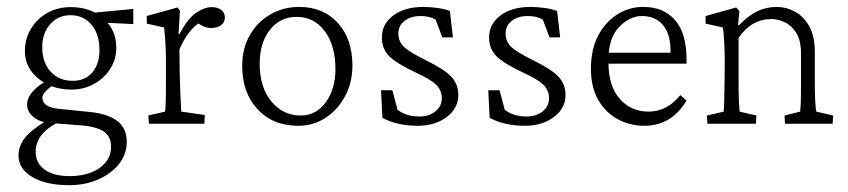

<svg xmlns="http://www.w3.org/2000/svg" viewBox="-20 -359 2460 557"><path d="M180.2 178.2Q113.8 178.2 73.7 154.5Q33.7 130.9 33.7 92.3Q33.7 64.9 51.5 41.7Q69.3 18.6 115.7 -9.3L143.1 -1.5Q83.5 31.2 83.5 81.1Q83.5 114.7 109.9 133.3Q136.2 151.9 181.6 151.9Q235.8 151.9 269 128.2Q302.2 104.5 302.2 66.4Q302.2 37.1 280.8 22.5Q259.3 7.8 211.4 4.4L134.8 -1.5L120.6 -3.9Q96.7 -3.9 77.6 -19.3Q58.6 -34.7 58.6 -55.2Q58.6 -96.2 127.4 -131.3L136.7 -114.3Q103 -90.8 103 -75.7Q103 -48.8 147.9 -43.5L240.2 -34.2Q291.5 -29.3 319.6 -8.5Q347.7 12.2 347.7 53.2Q347.7 88.4 325.2 116.7Q302.7 145 264.9 161.6Q227.1 178.2 180.2 178.2ZM188 -99.1Q129.9 -99.1 91.1 -131.1Q52.2 -163.1 52.2 -210.4Q52.2 -246.6 69.8 -275.6Q87.4 -304.7 117.4 -321.5Q147.5 -338.4 185.5 -338.4Q242.7 -338.4 280 -305.4Q317.4 -272.5 317.4 -220.7Q317.4 -187 299.8 -159.4Q282.2 -131.8 252.7 -115.5Q223.1 -99.1 188 -99.1ZM190.9 -124.5Q227.1 -124.5 247.8 -148.9Q268.6 -173.3 268.6 -213.9Q268.6 -259.8 245.4 -287.4Q222.2 -314.9 184.6 -314.9Q148.4 -314.9 125.5 -288.8Q102.5 -262.7 102.5 -221.7Q102.5 -178.2 126.7 -151.4Q150.9 -124.5 190.9 -124.5ZM366.7 -289.1 278.8 -293.5 247.6 -321.8 366.7 -333Z M412.1 0 410.2 -23.9 459 -35.2Q460 -41.5 460.7 -61.3Q461.4 -81.1 461.4 -121.1V-184.1Q461.4 -211.4 459.5 -240Q457.5 -268.6 456.1 -279.3L405.8 -290.5V-312.5L495.1 -337.4L502 -328.1L498 -260.7L500.5 -259.8Q524.9 -306.2 549.6 -322.3Q574.2 -338.4 593.8 -338.4Q610.8 -338.4 621.6 -330.6Q632.3 -322.8 632.3 -308.6Q632.3 -293.5 621.1 -285.6Q609.9 -277.8 592.3 -277.8Q580.1 -277.8 567.9 -283.7Q555.7 -289.6 547.4 -298.3L557.1 -292Q542 -282.2 527.6 -263.4Q513.2 -244.6 500.5 -215.8L501.5 -137.7Q502 -114.3 503.4 -83Q504.9 -51.8 505.9 -35.2L574.2 -25.4L572.8 0Z M845.7 5.9Q771 5.9 726.8 -42.5Q682.6 -90.8 682.6 -167.5Q682.6 -218.3 704.6 -256.8Q726.6 -295.4 764.2 -317.1Q801.8 -338.9 848.1 -338.9Q918 -338.9 960.2 -292.2Q1002.4 -245.6 1002.4 -168.5Q1002.4 -120.1 981.4 -80.6Q960.4 -41 925 -17.6Q889.6 5.9 845.7 5.9ZM852.5 -23.9Q897 -23.9 925 -62.3Q953.1 -100.6 953.1 -158.7Q953.1 -227.1 922.1 -268.6Q891.1 -310.1 840.8 -310.1Q793 -310.1 763.2 -272.7Q733.4 -235.4 733.4 -173.8Q733.4 -106 767.1 -64.9Q800.8 -23.9 852.5 -23.9Z M1191.9 5.9Q1132.8 5.9 1089.4 -17.1L1085.4 -97.2H1118.2L1133.3 -40.5Q1158.7 -21 1196.8 -21Q1224.1 -21 1242.9 -35.6Q1261.7 -50.3 1261.7 -74.2Q1261.7 -96.7 1245.6 -112.8Q1229.5 -128.9 1186.5 -148.4Q1132.3 -173.8 1110.1 -195.1Q1087.9 -216.3 1087.9 -250.5Q1087.9 -289.6 1121.1 -314.2Q1154.3 -338.9 1207.5 -338.9Q1227.5 -338.9 1248.8 -335.9Q1270 -333 1285.2 -327.1L1293.9 -250.5H1263.2L1243.7 -302.2Q1226.1 -312.5 1200.7 -312.5Q1170.9 -312.5 1153.3 -298.3Q1135.7 -284.2 1135.7 -262.2Q1135.7 -236.8 1153.8 -221.2Q1171.9 -205.6 1217.8 -183.1Q1269.5 -157.7 1289.6 -136Q1309.6 -114.3 1309.6 -83.5Q1309.6 -44.9 1275.9 -19.5Q1242.2 5.9 1191.9 5.9Z M1502.9 5.9Q1443.8 5.9 1400.4 -17.1L1396.5 -97.2H1429.2L1444.3 -40.5Q1469.7 -21 1507.8 -21Q1535.2 -21 1554 -35.6Q1572.8 -50.3 1572.8 -74.2Q1572.8 -96.7 1556.6 -112.8Q1540.5 -128.9 1497.6 -148.4Q1443.4 -173.8 1421.1 -195.1Q1398.9 -216.3 1398.9 -250.5Q1398.9 -289.6 1432.1 -314.2Q1465.3 -338.9 1518.6 -338.9Q1538.6 -338.9 1559.8 -335.9Q1581.1 -333 1596.2 -327.1L1605 -250.5H1574.2L1554.7 -302.2Q1537.1 -312.5 1511.7 -312.5Q1481.9 -312.5 1464.4 -298.3Q1446.8 -284.2 1446.8 -262.2Q1446.8 -236.8 1464.8 -221.2Q1482.9 -205.6 1528.8 -183.1Q1580.6 -157.7 1600.6 -136Q1620.6 -114.3 1620.6 -83.5Q1620.6 -44.9 1586.9 -19.5Q1553.2 5.9 1502.9 5.9Z M1849.6 5.9Q1807.1 5.9 1771.7 -13.4Q1736.3 -32.7 1715.3 -69.6Q1694.3 -106.4 1694.3 -159.7Q1694.3 -216.3 1715.8 -256.6Q1737.3 -296.9 1772.7 -318.4Q1808.1 -339.8 1848.6 -338.9Q1905.3 -338.4 1938.5 -300.5Q1971.7 -262.7 1971.7 -186V-174.3H1724.6V-206.1H1932.6L1925.3 -199.7V-211.4Q1925.3 -260.3 1903.3 -286.4Q1881.3 -312.5 1842.3 -312.5Q1806.6 -312.5 1775.9 -280.5Q1745.1 -248.5 1745.1 -184.6V-178.2Q1745.1 -108.9 1778.1 -72Q1811 -35.2 1861.3 -35.2Q1915.5 -35.2 1953.6 -83L1971.7 -67.4Q1949.2 -29.8 1918.5 -12Q1887.7 5.9 1849.6 5.9Z M2032.2 0 2030.8 -23.9 2079.6 -35.2Q2080.1 -44.9 2080.8 -62Q2081.5 -79.1 2082 -121.1L2082.5 -183.1Q2082.5 -209.5 2080.8 -239Q2079.1 -268.6 2077.1 -279.3L2026.9 -290.5V-312.5L2115.7 -337.4L2125 -326.7L2121.1 -286.6L2123.5 -285.6Q2152.8 -315.4 2178.5 -327.1Q2204.1 -338.9 2233.9 -338.9Q2260.7 -338.9 2285.9 -325.4Q2311 -312 2327.4 -283.2Q2343.8 -254.4 2343.8 -208V-118.2Q2343.8 -88.9 2345 -66.2Q2346.2 -43.5 2348.1 -35.2L2397 -23.9L2395.5 0H2257.3L2255.9 -23.9L2301.3 -35.2Q2302.2 -43.9 2303 -58.3Q2303.7 -72.8 2303.7 -110.4V-204.1Q2303.7 -242.2 2289.8 -263.9Q2275.9 -285.6 2256.1 -294.7Q2236.3 -303.7 2218.3 -303.7Q2159.7 -303.7 2122.6 -249V-128.9Q2122.6 -88.9 2123.5 -66.9Q2124.5 -44.9 2125.5 -35.2L2174.3 -23.9L2172.9 0Z"/></svg>

Font: Lateef ExtraLight
Style: Regular
Weight: 200
Designer: SIL International
Foundry: SIL International
Version: Version 4.200